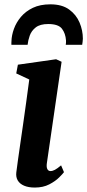

<svg xmlns="http://www.w3.org/2000/svg" viewBox="-20 -834 393 864"><path d="M136.7 10Q107.9 10 88.4 1.6Q68.9 -6.7 59.9 -22Q50.9 -37.2 53.4 -58.4Q56 -80.5 60.7 -113.1Q65.4 -145.7 71.2 -186.5Q77 -227.4 83.9 -274.5Q90.7 -321.6 97.7 -372.6Q104.6 -423.7 111.7 -476.2L53.1 -503.6L60.5 -542.9L232.5 -567.4L257.2 -556L191 -100.6Q188.3 -82.6 192.9 -73.4Q197.5 -64.2 207.2 -64.2Q216.5 -64.2 227.2 -69.9Q237.9 -75.5 254.9 -89.9L267.9 -59.3Q262.7 -52 246 -35.4Q229.3 -18.7 201.8 -4.4Q174.3 10 136.7 10ZM206.7 -814.5Q259 -814.5 291 -791.3Q323.1 -768 338 -732.5Q352.9 -697 352.9 -659.8Q352.5 -653.4 351.7 -645.7Q350.8 -637.9 349.8 -632.3H275.9Q276.6 -637.3 277 -642.1Q277.3 -646.9 277 -652.3Q274.8 -683.8 258.7 -704.8Q242.6 -725.9 196.9 -725.9Q160.3 -725.9 140.9 -710.7Q121.5 -695.5 113.8 -673.6Q106.1 -651.8 104.2 -632.3H31.3Q31.3 -636.6 31.2 -640.6Q31.1 -644.6 31.6 -648.7Q32.3 -675.3 42.7 -704.1Q53.1 -733 74.3 -758.2Q95.5 -783.3 128.1 -798.9Q160.8 -814.5 206.7 -814.5Z"/></svg>

Font: Merriweather 7pt Light
Style: Italic
Weight: 300
Italic angle: -7.8°
Designer: Eben Sorkin
Foundry: Eben Sorkin
Version: Version 2.200;gftools[0.9.31]